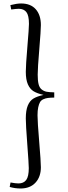

<svg xmlns="http://www.w3.org/2000/svg" viewBox="-20 -845 385 1094"><path d="M97.2 229Q65.4 229 35.2 220.2L40 194.8Q69.8 200.2 85 200.2Q114.7 200.2 129.4 180.4Q144 160.6 144 112.8Q144 89.8 135.5 -22.5Q127 -134.8 127 -169.9Q127 -216.3 138.4 -243.7Q149.9 -271 170.4 -283.4Q190.9 -295.9 228 -304.2Q191.9 -312.5 171.4 -325Q150.9 -337.4 138.9 -364.3Q127 -391.1 127 -436Q127 -472.2 136 -578.9Q145 -685.5 145 -709Q145 -756.8 130.4 -775.9Q115.7 -794.9 86.9 -794.9Q74.2 -794.9 43.9 -791L39.1 -815.9Q75.2 -825.2 100.1 -825.2Q154.8 -825.2 183.8 -792.2Q212.9 -759.3 212.9 -702.1Q212.9 -672.4 203.9 -564.7Q194.8 -457 194.8 -419.9Q194.8 -386.2 199.7 -366Q204.6 -345.7 217.3 -335.4Q230 -325.2 245.6 -322.3Q261.2 -319.3 289.1 -318.8V-289.1Q266.6 -288.6 253.2 -286.9Q239.7 -285.2 227.1 -279.5Q214.4 -273.9 208 -262.9Q201.7 -252 197.8 -233.6Q193.8 -215.3 193.8 -188Q193.8 -151.4 203.4 -37.1Q212.9 77.1 212.9 107.9Q212.9 162.6 182.1 195.8Q151.4 229 97.2 229Z"/></svg>

Font: Literata Light
Style: Regular
Weight: 300
Designer: Latin by Veronika Burian and Jose Scaglione. Greek by Irene Vlachou. Cyrillic by Vera Evstafieva.
Foundry: TypeTogether
Version: Version 3.021